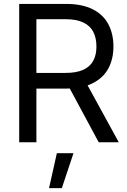

<svg xmlns="http://www.w3.org/2000/svg" viewBox="-20 -727 648 981"><path d="M78.1 -707V0H166V-628.9H314.5C351.6 -628.9 381.8 -623.4 405.3 -612.3C428.7 -601.2 445.8 -585.3 456.5 -564.5C467.3 -543.6 472.7 -518.6 472.7 -489.3C472.7 -460.6 467.3 -436.4 456.5 -416.5C445.8 -396.6 428.9 -381.3 405.8 -370.6C382.6 -359.9 352.5 -354.5 315.4 -354.5H126V-274.4H319.3C372.7 -274.4 417.5 -283.5 453.6 -301.8C489.7 -320 516.4 -345.2 533.7 -377.4C550.9 -409.7 559.6 -446.9 559.6 -489.3C559.6 -532.2 550.9 -570.1 533.7 -603C516.4 -635.9 489.7 -661.5 453.6 -679.7C417.5 -697.9 372.4 -707 318.4 -707ZM586.9 0 413.1 -317.4H313.5L484.4 0ZM270.5 55.7 230.5 234.4H295.9L355.5 55.7Z"/></svg>

Font: Pretendard Variable
Style: Regular
Weight: 400
Designer: Base glyphs from Inter by Rasmus Andersson; Hangeul glyphs from Noto Sans CJK(Source Han Sans) by Jang Soo-young and Kan
Foundry: Kil Hyung-jin
Version: Version 1.309;Glyphs 3.2 (3225)